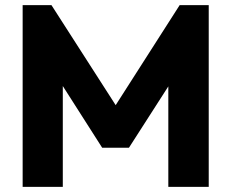

<svg xmlns="http://www.w3.org/2000/svg" viewBox="-20 -726 898 746"><path d="M68 0V-706H180L458 -273H401L678 -706H791V0H634V-441L662 -434L481 -152H377L197 -434L224 -441V0Z"/></svg>

Font: Outfit Thin
Style: Bold
Weight: 700
Version: Version 1.100;gftools[0.9.27]